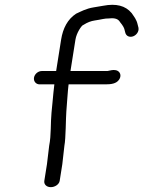

<svg xmlns="http://www.w3.org/2000/svg" viewBox="-20 -764 592 792"><path d="M226.2 -18 237.1 -87.1 245.7 -163.4C251.6 -192.5 251.5 -279.6 253.6 -303.4C254.8 -317.3 260.3 -398.1 262.4 -411.3L263.1 -416H414.4C438 -416 459.4 -418.6 470.9 -435C480.6 -448.7 478 -464.1 465.7 -471.5C451.1 -480.1 427 -471 423.1 -471H270.7L291.2 -600.5C295.7 -629.1 316.4 -658.1 322.1 -660.3L323.7 -661L325.2 -661.9C340.8 -671.8 355.6 -677.3 370.1 -679.4C401 -683.9 408.6 -688 430.1 -688H430.9L431.7 -688.1C455.6 -690.6 468 -685 475.1 -673L475.5 -672.3L476 -671.7C486.7 -659 492.1 -648.7 493.5 -642.2L493.5 -642L496.5 -630.4C500.2 -613.6 516.1 -609.1 529.6 -614.3C542.1 -619.1 554.1 -633.1 551.2 -649.5L551.1 -649.9L548 -662.1C543.1 -684.9 532.3 -695.8 523.6 -709.3L523.3 -709.8L522.8 -710.3C497.2 -740.8 459 -750.5 405.4 -740.2C396.8 -738.6 383.9 -736.4 366.8 -733.7C334.9 -728.7 313.1 -716.2 295.6 -708.3L294.6 -707.9L293.7 -707.4C258.9 -684.5 239.6 -647.6 232.1 -600.5L211.6 -471H152.1C137.1 -471 122.6 -458.5 120.2 -443.5C117.9 -428.5 128.4 -416 143.4 -416H204.2C203.2 -408.3 201.9 -395.9 200.3 -380.9L196.5 -340.7C194.9 -324.7 193.6 -311 192.5 -299.7C188.4 -259 191.5 -205.2 183 -163.9L182.9 -163.4L173.7 -86.7L162.8 -18C160.6 -3.8 171.7 8 189.5 8C207.3 8 223.9 -3.8 226.2 -18Z"/></svg>

Font: MewTooHand
Style: BdIta
Weight: 400
Designer: Mew Too, Robert Jablonski
Version: Version 0.77